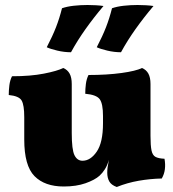

<svg xmlns="http://www.w3.org/2000/svg" viewBox="-20 -739 693 768"><path d="M235 7Q159 7 118 -34.5Q77 -76 77 -181V-270Q77 -319 66.5 -337Q56 -355 15 -359Q15 -378 17.5 -398Q20 -418 28 -434Q102 -434 155.5 -444.5Q209 -455 233 -467Q250 -460 258.5 -444.5Q267 -429 267 -403V-207Q267 -140 278 -118Q289 -96 310 -96Q342 -96 367 -132.5Q392 -169 392 -246V-275Q392 -324 379 -342Q366 -360 321 -364Q321 -383 323.5 -403Q326 -423 334 -439Q408 -439 466 -447Q524 -455 548 -467Q565 -460 573.5 -444.5Q582 -429 582 -403V-134L416 -99Q409 -77 399.5 -62Q390 -47 378 -36Q359 -19 322 -6Q285 7 235 7ZM447 9Q425 1 417 -13.5Q409 -28 409 -48Q409 -68 414 -90.5Q419 -113 424 -124L582 -196Q582 -157 586 -137.5Q590 -118 602 -111.5Q614 -105 638 -104Q642 -82 639.5 -62Q637 -42 627 -25Q581 -24 535 -16Q489 -8 447 9ZM464 -530Q437 -530 409.5 -536.5Q382 -543 367 -550Q390 -594 404 -630Q418 -666 428 -706Q448 -713 475 -716Q502 -719 530 -719Q547 -719 564 -718Q581 -717 594 -715Q555 -669 522 -622.5Q489 -576 464 -530ZM264 -530Q237 -530 209.5 -536.5Q182 -543 167 -550Q190 -594 204 -630Q218 -666 228 -706Q248 -713 275 -716Q302 -719 330 -719Q347 -719 364 -718Q381 -717 394 -715Q355 -669 322 -622.5Q289 -576 264 -530Z"/></svg>

Font: Vollkorn Black
Style: Regular
Weight: 900
Designer: Friedrich Althausen
Foundry: Friedrich Althausen
Version: Version 5.000